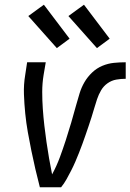

<svg xmlns="http://www.w3.org/2000/svg" viewBox="-20 -794 553 814"><path d="M149 0Q139 -38 130 -77Q121 -116 113 -155Q105 -194 98 -233.5Q91 -273 87 -313Q83 -353 81.5 -394.5Q80 -436 87 -477L95 -530H174L165 -477Q159 -441 159 -404.5Q159 -368 161.5 -332.5Q164 -297 168 -262Q172 -227 177 -192.5Q182 -158 188 -123Q194 -88 201 -54Q201 -54 201 -54Q201 -54 201 -54V-55Q220 -90 233.5 -126.5Q247 -163 259 -200Q271 -237 282 -274.5Q293 -312 303 -349Q310 -374 317.5 -398.5Q325 -423 338 -445.5Q351 -468 370.5 -486.5Q390 -505 414 -515Q438 -525 463 -527.5Q488 -530 513 -530V-460Q493 -460 473 -456.5Q453 -453 436 -441Q419 -429 408.5 -411Q398 -393 391.5 -373.5Q385 -354 379.5 -335Q374 -316 368 -297Q362 -278 355.5 -259Q349 -240 342.5 -221Q336 -202 329 -183Q322 -164 314.5 -145Q307 -126 299 -107.5Q291 -89 281.5 -70.5Q272 -52 262 -34Q252 -16 239 0ZM391 -590 270 -726 336 -774 445 -630ZM221 -590 100 -726 166 -774 275 -630Z"/></svg>

Font: Iosevka Curly Oblique
Style: Regular
Weight: 400
Italic angle: -9°
Monospace: yes
Designer: Belleve Invis
Foundry: Belleve Invis
Version: Version 11.1.0; ttfautohint (v1.8.3)